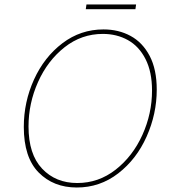

<svg xmlns="http://www.w3.org/2000/svg" viewBox="-20 -829 776 855"><path d="M86 -264Q86 -375 131.5 -475Q177 -575 258 -636.5Q339 -698 441 -698Q508 -698 561.5 -669Q615 -640 646.5 -580Q678 -520 678 -430Q678 -322 633 -221Q588 -120 506.5 -57Q425 6 322 6Q218 6 152 -61Q86 -128 86 -264ZM657 -426Q657 -509 628 -566Q599 -623 549.5 -650.5Q500 -678 438 -678Q343 -678 267.5 -618.5Q192 -559 149.5 -464Q107 -369 107 -266Q107 -142 167.5 -78Q228 -14 324 -14Q419 -14 495 -73.5Q571 -133 614 -228Q657 -323 657 -426ZM365 -809H586L583 -788H362Z"/></svg>

Font: Bitter Pro Thin
Style: Italic
Weight: 250
Italic angle: -9°
Designer: Sol Matas, and Bitter project Authors
Foundry: Sol Matas
Version: Version 1.010